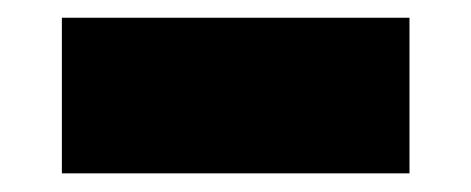

<svg xmlns="http://www.w3.org/2000/svg" viewBox="-20 -390 518 211"><path d="M48 -199.5V-370.5H430V-199.5Z"/></svg>

Font: Encode Sans Condensed Thin Black
Style: Regular
Weight: 900
Version: Version 3.002